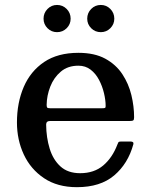

<svg xmlns="http://www.w3.org/2000/svg" viewBox="-20 -745 612 776"><path d="M48.5 -250Q48.5 -330 76 -393.8Q103.5 -457.5 158.5 -494.5Q213.5 -531.5 297 -531.5Q362 -531.5 405.5 -507.8Q449 -484 474.5 -445.2Q500 -406.5 511 -360.8Q522 -315 522 -271Q522 -261 518.5 -258.5Q515 -256 504 -256H182.5Q166.5 -256 166.5 -241.5Q167 -189 180.8 -144.2Q194.5 -99.5 224.5 -72.2Q254.5 -45 304 -45Q360.5 -45 397.5 -76.5Q434.5 -108 454.5 -161Q456.5 -166.5 458.5 -169.8Q460.5 -173 468.5 -173H508Q521.5 -173 519 -162Q497.5 -83.5 441.5 -36Q385.5 11.5 291 11.5Q212 11.5 158 -24.8Q104 -61 76.2 -120.5Q48.5 -180 48.5 -250ZM182.5 -307.5H393Q402.5 -307.5 404.8 -309Q407 -310.5 407 -316.5Q407 -340.5 400.2 -368.8Q393.5 -397 380.2 -422.2Q367 -447.5 346.2 -463.5Q325.5 -479.5 297 -479.5Q254 -479.5 225.8 -455.5Q197.5 -431.5 183.2 -395Q169 -358.5 168.5 -321Q168.5 -313 170.8 -310.2Q173 -307.5 182.5 -307.5ZM387.5 -615Q364.5 -615 348.5 -631Q332.5 -647 332.5 -669.5Q332.5 -692.5 348.5 -708.8Q364.5 -725 387.5 -725Q410 -725 426 -708.8Q442 -692.5 442 -669.5Q442 -647 426 -631Q410 -615 387.5 -615ZM210.5 -615Q188 -615 172 -631Q156 -647 156 -669.5Q156 -692.5 172 -708.8Q188 -725 210.5 -725Q233.5 -725 249.5 -708.8Q265.5 -692.5 265.5 -669.5Q265.5 -647 249.5 -631Q233.5 -615 210.5 -615Z"/></svg>

Font: Besley* Medium
Style: Regular
Weight: 500
Designer: Owen Earl
Foundry: indestructible type*
Version: Version 3.000; ttfautohint (v1.8.3)